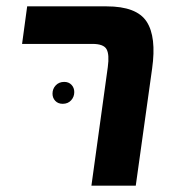

<svg xmlns="http://www.w3.org/2000/svg" viewBox="-20 -587 555 607"><path d="M269 0 320.8 -375Q326.2 -414.6 316.9 -431.4Q307.6 -448.2 272 -448.2H49.8L65.9 -566.9H316.9Q412.1 -566.9 443.6 -518.6Q475.1 -470.2 460.9 -370.1L409.2 0ZM178.2 -258.8Q194.8 -258.8 204.8 -269.8Q214.8 -280.8 214.8 -295.9Q214.8 -309.6 206.1 -318.8Q197.3 -328.1 183.1 -328.1Q166.5 -328.1 156.2 -317.1Q146 -306.2 146 -291Q146 -277.3 154.8 -268.1Q163.6 -258.8 178.2 -258.8Z"/></svg>

Font: FiraGO SemiBold
Style: Italic
Weight: 600
Italic angle: -8°
Designer: bBox Type GmbH
Foundry: bBox Type GmbH
Version: Version 1.001;PS 001.001;hotconv 1.0.88;makeotf.lib2.5.64775